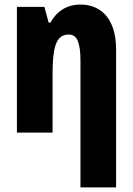

<svg xmlns="http://www.w3.org/2000/svg" viewBox="-20 -580 580 840"><path d="M332 -560Q379 -560 414.5 -537.5Q450 -515 469 -470.5Q488 -426 488 -360V240H332V-317Q332 -372 320.5 -400.5Q309 -429 281 -429Q254 -429 238.5 -411.5Q223 -394 216.5 -356Q210 -318 210 -256V0H54V-550H174L193 -481H201Q215 -507 234.5 -524.5Q254 -542 278.5 -551Q303 -560 332 -560Z"/></svg>

Font: Noto Sans Display Condensed ExtraBold
Style: Regular
Weight: 800
Width: 3
Designer: Monotype Design Team
Foundry: Monotype Imaging Inc.
Version: Version 2.003